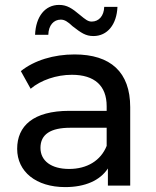

<svg xmlns="http://www.w3.org/2000/svg" viewBox="-20 -757 638 783"><path d="M50 -150C50 -57 127 6 246 6C327 6 388 -21 420 -70V0H511V-320C511 -463 431 -535 284 -535C199 -535 120 -511 65 -467L105 -395C146 -430 210 -452 273 -452C366 -452 415 -407 415 -324V-305H263C115 -305 50 -243 50 -150ZM145 -154C145 -209 186 -236 267 -236H415V-162C391 -102 335 -68 262 -68C189 -68 145 -101 145 -154ZM177 -615C178 -654 199 -677 228 -677C243 -677 256 -669 276 -650C311 -623 329 -610 361 -610C418 -610 456 -657 459 -729H405C404 -692 383 -669 354 -669C339 -669 329 -677 306 -696C274 -723 253 -737 221 -737C164 -737 126 -690 123 -615Z"/></svg>

Font: Malon Grotesk Med
Style: Regular
Weight: 500
Designer: Julieta Ulanovsky
Foundry: Julieta Ulanovsky
Version: Version 7.200